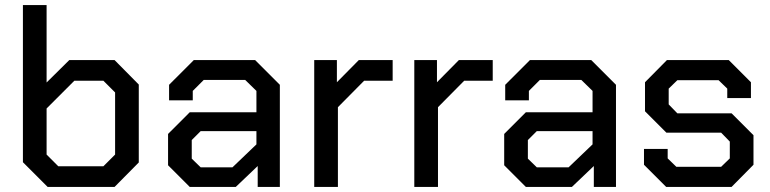

<svg xmlns="http://www.w3.org/2000/svg" viewBox="-20 -734 3024 754"><path d="M70 -97V-714H163V-410L252 -498H430L525 -402V-96L430 0H167ZM386 -81 432 -127V-371L386 -417H272L163 -308V-127L209 -81Z M640 -85V-208L725 -293H987V-377L943 -420H780L737 -377V-340H644V-401L741 -498H982L1079 -401V0H992V-82L906 0H725ZM893 -77 987 -167V-219H768L733 -184V-111L768 -77Z M1214 -498H1303V-411L1389 -498H1522V-417H1410L1307 -313V0H1214Z M1607 -498H1696V-411L1782 -498H1915V-417H1803L1700 -313V0H1607Z M1960 -85V-208L2045 -293H2307V-377L2263 -420H2100L2057 -377V-340H1964V-401L2061 -498H2302L2399 -401V0H2312V-82L2226 0H2045ZM2213 -77 2307 -167V-219H2088L2053 -184V-111L2088 -77Z M2509 -87V-149H2602V-112L2636 -79H2812L2846 -112V-178L2812 -213H2597L2513 -297V-411L2599 -498H2842L2929 -411V-349H2836V-386L2802 -419H2640L2606 -386V-324L2640 -289H2853L2939 -203V-87L2853 0H2596Z"/></svg>

Font: Chakra Petch Medium
Style: Regular
Weight: 500
Designer: Katatrad Aksorn Co.,Ltd.
Foundry: Cadson Demak Co.,Ltd.
Version: Version 1.000; ttfautohint (v1.6)